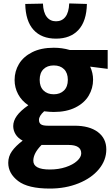

<svg xmlns="http://www.w3.org/2000/svg" viewBox="-20 -851 652 1118"><path d="M28 0ZM607 -450 505 -463Q522 -426 522 -387Q522 -337 496.5 -294Q471 -251 419 -225Q367 -199 293 -199Q271 -199 237 -203Q207 -176 207 -153Q207 -135 218.5 -127Q230 -119 259 -119H414Q501 -119 550 -82Q599 -45 599 19Q599 82 556 134Q513 186 437.5 216.5Q362 247 270 247Q143 247 85.5 203Q28 159 28 97Q28 60 49.5 29.5Q71 -1 112 -32Q84 -47 70.5 -69.5Q57 -92 57 -117Q57 -147 78 -176.5Q99 -206 145 -238Q106 -264 85.5 -302.5Q65 -341 65 -385Q65 -436 90.5 -478.5Q116 -521 167.5 -547Q219 -573 293 -573Q342 -573 386 -560H607ZM375 -386Q375 -426 353 -448Q331 -470 293 -470Q255 -470 233 -448Q211 -426 211 -386Q211 -346 233.5 -324Q256 -302 293 -302Q330 -302 352.5 -324Q375 -346 375 -386ZM379 -7H235H222Q174 41 174 85Q174 136 270 136Q321 136 363 122Q405 108 429 86Q453 64 453 42Q453 -7 379 -7ZM127 -828 230 -830Q232 -779 252 -753Q272 -727 306 -727Q341 -727 361 -753Q381 -779 383 -831L486 -828Q484 -728 437 -677Q390 -626 306 -626Q222 -626 175.5 -677Q129 -728 127 -828Z"/></svg>

Font: Martel Sans ExtraBold
Style: Regular
Weight: 800
Designer: Dan Reynolds and Mathieu Réguer
Foundry: Dan Reynolds and Mathieu Réguer
Version: Version 1.002; ttfautohint (v1.1) -l 5 -r 5 -G 72 -x 0 -D la